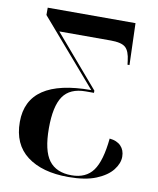

<svg xmlns="http://www.w3.org/2000/svg" viewBox="-82 -778 700 853"><g transform="rotate(10 268.0 -351.5)"><path d="M284 11Q166 11 98 -40.5Q30 -92 30 -193Q30 -387 318 -387L64 -681V-714H460L466 -526H457L455 -543Q450 -587 431.5 -603Q413 -619 366 -619H133L332 -387V-377H295Q224 -377 193 -332Q162 -287 162 -188Q162 -87 195 -43Q228 1 297 1Q362 1 394 -43Q426 -87 436 -189Q469 -186 487 -167.5Q505 -149 505 -119Q505 -89 481.5 -59Q458 -29 409.5 -9Q361 11 284 11Z"/></g></svg>

Font: Noto Serif Display Condensed
Style: Bold
Weight: 700
Width: 3
Designer: Monotype Design Team
Foundry: Monotype Imaging Inc.
Version: Version 2.009